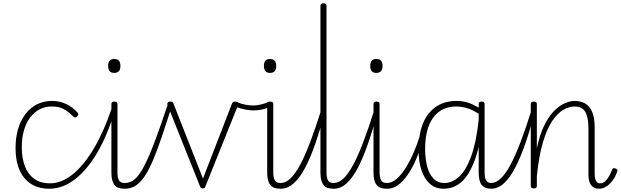

<svg xmlns="http://www.w3.org/2000/svg" viewBox="-20 -1135 3793 1172"><path d="M280 17Q184 17 129.5 -47.5Q75 -112 75 -233Q75 -294 90 -346Q105 -398 134 -437Q163 -476 204.5 -497.5Q246 -519 298 -519Q345 -519 386 -499Q427 -479 455 -446Q457 -442 457.5 -437Q458 -432 450 -424Q443 -417 437 -418.5Q431 -420 427 -424Q397 -454 368.5 -469.5Q340 -485 295 -485Q256 -485 222.5 -468Q189 -451 164.5 -418.5Q140 -386 126.5 -340Q113 -294 113 -236Q113 -171 131.5 -121.5Q150 -72 188 -44Q226 -16 285 -16Q294 -16 298 -11Q302 -6 301 0.5Q300 7 294.5 12Q289 17 280 17Z M280 17Q271 17 266.5 12Q262 7 262.5 0.5Q263 -6 268.5 -11Q274 -16 285 -16Q356 -16 424 -71Q492 -126 552.5 -228Q613 -330 661 -471Q664 -480 670 -481Q676 -482 680.5 -477Q685 -472 682 -464Q638 -314 575.5 -206.5Q513 -99 438 -41Q363 17 280 17Z M740 17Q720 17 705 12Q690 7 680 -5Q670 -17 665 -35.5Q660 -54 660 -81V-500Q660 -508 665 -511.5Q670 -515 678 -515Q688 -515 692.5 -511.5Q697 -508 697 -500V-83Q697 -52 706 -35Q715 -18 740 -18Q748 -18 751 -12.5Q754 -7 754 -0.5Q754 6 750.5 11.5Q747 17 740 17ZM677 -690Q658 -690 649 -701Q640 -712 640 -733Q640 -754 649 -764.5Q658 -775 677 -775Q696 -775 705.5 -764.5Q715 -754 715 -733Q715 -711 705.5 -700.5Q696 -690 677 -690Z M743 17Q734 17 729 11.5Q724 6 724 -0.5Q724 -7 729 -12.5Q734 -18 743 -18Q776 -18 803.5 -42Q831 -66 860 -121.5Q889 -177 924 -269.5Q959 -362 1005 -500Q1008 -508 1014.5 -507.5Q1021 -507 1026.5 -502Q1032 -497 1030 -490Q996 -384 968 -301Q940 -218 914.5 -158Q889 -98 863 -59Q837 -20 807.5 -1.5Q778 17 743 17Z M1218 15Q1208 15 1205.5 11Q1203 7 1200 0L1003 -493Q999 -501 1004 -508Q1009 -515 1020 -515Q1030 -515 1034 -511.5Q1038 -508 1040 -500L1219 -45L1395 -500Q1398 -508 1402 -511.5Q1406 -515 1415 -515Q1428 -515 1433 -509.5Q1438 -504 1433 -493L1235 0Q1233 7 1230 11Q1227 15 1218 15Z M1527 -461Q1501 -461 1469 -468Q1437 -475 1417 -485Q1410 -489 1408.5 -494.5Q1407 -500 1410.5 -505Q1414 -510 1419 -512Q1424 -514 1429 -511Q1451 -501 1478 -496Q1505 -491 1527 -491Q1544 -491 1572 -497Q1600 -503 1617 -513Q1625 -517 1629.5 -511Q1634 -505 1634.5 -497Q1635 -489 1628 -485Q1616 -477 1598 -471.5Q1580 -466 1561 -463.5Q1542 -461 1527 -461Z M1691 17Q1671 17 1656 12Q1641 7 1631 -5Q1621 -17 1616 -35.5Q1611 -54 1611 -81V-500Q1611 -508 1616 -511.5Q1621 -515 1629 -515Q1639 -515 1643.5 -511.5Q1648 -508 1648 -500V-83Q1648 -52 1657 -35Q1666 -18 1691 -18Q1699 -18 1702 -12.5Q1705 -7 1705 -0.5Q1705 6 1701.5 11.5Q1698 17 1691 17ZM1628 -690Q1609 -690 1600 -701Q1591 -712 1591 -733Q1591 -754 1600 -764.5Q1609 -775 1628 -775Q1647 -775 1656.5 -764.5Q1666 -754 1666 -733Q1666 -711 1656.5 -700.5Q1647 -690 1628 -690Z M1694 17Q1685 17 1680 11.5Q1675 6 1675 -0.5Q1675 -7 1680 -12.5Q1685 -18 1694 -18Q1723 -18 1752.5 -45.5Q1782 -73 1812 -129Q1842 -185 1874.5 -270.5Q1907 -356 1943 -471Q1945 -479 1951.5 -480.5Q1958 -482 1963.5 -478Q1969 -474 1966 -464Q1937 -352 1906.5 -263Q1876 -174 1843 -111.5Q1810 -49 1773 -16Q1736 17 1694 17Z M2014 17Q1995 17 1980 12Q1965 7 1955.5 -5Q1946 -17 1941 -35.5Q1936 -54 1936 -81V-1100Q1936 -1108 1940.5 -1111.5Q1945 -1115 1954 -1115Q1964 -1115 1968.5 -1111.5Q1973 -1108 1973 -1100V-83Q1973 -52 1981.5 -35Q1990 -18 2014 -18Q2021 -18 2024.5 -12.5Q2028 -7 2028 -0.5Q2028 6 2024.5 11.5Q2021 17 2014 17Z M2018 17Q2009 17 2004 11.5Q1999 6 1999 -0.5Q1999 -7 2004 -12.5Q2009 -18 2018 -18Q2047 -18 2076.5 -45.5Q2106 -73 2136 -129Q2166 -185 2198.5 -270.5Q2231 -356 2267 -471Q2269 -479 2275 -480.5Q2281 -482 2286 -478Q2291 -474 2288 -464Q2259 -353 2228.5 -264Q2198 -175 2165.5 -112.5Q2133 -50 2096.5 -16.5Q2060 17 2018 17Z M2340 17Q2320 17 2305 12Q2290 7 2280 -5Q2270 -17 2265 -35.5Q2260 -54 2260 -81V-500Q2260 -508 2265 -511.5Q2270 -515 2278 -515Q2288 -515 2292.5 -511.5Q2297 -508 2297 -500V-83Q2297 -52 2306 -35Q2315 -18 2340 -18Q2348 -18 2351 -12.5Q2354 -7 2354 -0.5Q2354 6 2350.5 11.5Q2347 17 2340 17ZM2277 -690Q2258 -690 2249 -701Q2240 -712 2240 -733Q2240 -754 2249 -764.5Q2258 -775 2277 -775Q2296 -775 2305.5 -764.5Q2315 -754 2315 -733Q2315 -711 2305.5 -700.5Q2296 -690 2277 -690Z M2343 17Q2334 17 2329 11.5Q2324 6 2324 -0.5Q2324 -7 2329 -12.5Q2334 -18 2343 -18Q2372 -18 2400.5 -42.5Q2429 -67 2455 -108Q2481 -149 2503 -199Q2525 -249 2541 -301Q2544 -308 2549.5 -309Q2555 -310 2559.5 -306.5Q2564 -303 2562 -294Q2552 -247 2532 -193Q2512 -139 2483.5 -91Q2455 -43 2419.5 -13Q2384 17 2343 17Z M2688 17Q2640 17 2606 -11.5Q2572 -40 2553.5 -93.5Q2535 -147 2535 -223Q2535 -275 2544 -320.5Q2553 -366 2571.5 -402.5Q2590 -439 2618 -465Q2646 -491 2683.5 -505Q2721 -519 2768 -519Q2805 -519 2838 -508Q2871 -497 2908 -474V-436Q2867 -465 2830.5 -475Q2794 -485 2765 -485Q2729 -485 2699 -474Q2669 -463 2646 -441.5Q2623 -420 2607 -388.5Q2591 -357 2583 -316Q2575 -275 2575 -224Q2575 -170 2586.5 -123Q2598 -76 2624 -47Q2650 -18 2693 -18Q2740 -18 2782 -56Q2824 -94 2855.5 -179Q2887 -264 2902 -404L2922 -341Q2902 -212 2868.5 -133Q2835 -54 2790 -18.5Q2745 17 2688 17ZM2980 17Q2960 17 2945 11.5Q2930 6 2920.5 -6Q2911 -18 2906.5 -37Q2902 -56 2902 -83V-500Q2902 -508 2906.5 -511.5Q2911 -515 2921 -515Q2930 -515 2934 -511.5Q2938 -508 2938 -500V-84Q2938 -51 2947 -34.5Q2956 -18 2980 -18Q2988 -18 2991.5 -12.5Q2995 -7 2995 -0.5Q2995 6 2991.5 11.5Q2988 17 2980 17Z M2978 17Q2969 17 2964 11.5Q2959 6 2959 -0.5Q2959 -7 2964 -12.5Q2969 -18 2978 -18Q3007 -18 3036.5 -45.5Q3066 -73 3096 -129Q3126 -185 3158.5 -270.5Q3191 -356 3227 -471Q3229 -479 3235 -480.5Q3241 -482 3246 -478Q3251 -474 3248 -464Q3219 -353 3188.5 -264Q3158 -175 3125.5 -112.5Q3093 -50 3056.5 -16.5Q3020 17 2978 17Z M3637 17Q3621 17 3609 11.5Q3597 6 3588.5 -4.5Q3580 -15 3576 -31Q3572 -47 3572 -68V-346Q3572 -393 3564 -424Q3556 -455 3537.5 -470Q3519 -485 3487 -485Q3455 -485 3420 -465.5Q3385 -446 3352.5 -399Q3320 -352 3295 -269.5Q3270 -187 3257 -60V0Q3257 8 3252.5 11.5Q3248 15 3238 15Q3229 15 3224.5 11.5Q3220 8 3220 0V-500Q3220 -508 3224.5 -511.5Q3229 -515 3238 -515Q3248 -515 3252.5 -511.5Q3257 -508 3257 -500V-229Q3274 -312 3301.5 -368Q3329 -424 3361.5 -457Q3394 -490 3427 -504.5Q3460 -519 3488 -519Q3522 -519 3549.5 -504.5Q3577 -490 3593.5 -454.5Q3610 -419 3610 -356V-81Q3610 -63 3612.5 -48.5Q3615 -34 3622 -25Q3629 -16 3642 -16Q3657 -16 3669 -24.5Q3681 -33 3693 -51.5Q3705 -70 3717 -100Q3720 -108 3726 -108.5Q3732 -109 3738 -106Q3746 -104 3748 -99Q3750 -94 3748 -89Q3736 -54 3717.5 -30.5Q3699 -7 3678.5 5Q3658 17 3637 17Z"/></svg>

Font: Playwrite FR Moderne Thin
Style: Regular
Weight: 250
Version: Version 1.002